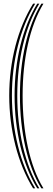

<svg xmlns="http://www.w3.org/2000/svg" viewBox="-20 -820 285 1040"><path d="M159.3 200Q128.1 149.7 104 90.9Q79.9 32.1 63.4 -32.4Q47 -97 38.5 -165.1Q30 -233.2 30 -302Q30 -372 38.5 -439.5Q47 -507 63.4 -570.4Q79.9 -633.9 104 -691.7Q128.1 -749.5 159.3 -800H170.5Q140.1 -750.4 116.6 -693Q93.1 -635.6 77.1 -572.1Q61.1 -508.7 52.8 -440.8Q44.5 -372.9 44.5 -302Q44.5 -232.3 52.8 -163.6Q61.1 -95 77.1 -30.4Q93.1 34.2 116.6 92.4Q140.1 150.6 170.5 200ZM181.7 200Q151.9 151.7 129 93.9Q106.1 36.2 90.5 -28.4Q74.9 -93 67 -162.1Q59 -231.1 59 -302Q59 -373.7 67 -442.2Q74.9 -510.6 90.5 -574.1Q106.1 -637.5 129 -694.4Q151.9 -751.2 181.7 -800H192.8Q163.9 -752.3 141.6 -695.8Q119.4 -639.2 104.2 -575.8Q89 -512.3 81.2 -443.4Q73.5 -374.6 73.5 -302Q73.5 -230.2 81.2 -160.6Q89 -90.9 104.2 -26.4Q119.4 38.2 141.6 95.5Q163.9 152.8 192.8 200ZM204 200Q175.3 153.7 153.6 97Q131.9 40.2 117.3 -24.4Q102.7 -88.9 95.3 -159Q88 -229.1 88 -302Q88 -375.6 95.3 -444.9Q102.7 -514.2 117.3 -577.6Q131.9 -640.9 153.6 -697Q175.3 -753.2 204 -800H215.2Q187.4 -754 166.3 -698.4Q145.2 -642.8 131 -579.4Q116.8 -515.9 109.6 -446.2Q102.5 -376.5 102.5 -302Q102.5 -228 109.6 -157.5Q116.8 -86.9 131 -22.3Q145.2 42.3 166.3 98.6Q187.4 154.8 215.2 200Z"/></svg>

Font: Big Shoulders Inline Display SC Thin
Style: Regular
Weight: 100
Designer: Patric King
Foundry: XO Type Co
Version: Version 2.002